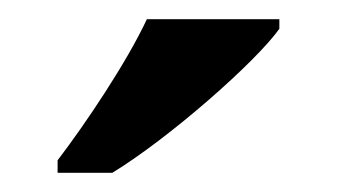

<svg xmlns="http://www.w3.org/2000/svg" viewBox="-20 -786 351 200"><path d="M40 -619V-606H97C156 -642 246 -721 271 -756V-766H133C112 -721 69 -657 40 -619Z"/></svg>

Font: Noto Serif SemiBold
Style: Regular
Weight: 600
Designer: Monotype Design Team
Foundry: Monotype Imaging Inc.
Version: Version 2.013